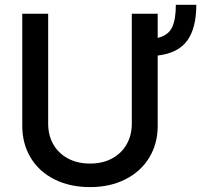

<svg xmlns="http://www.w3.org/2000/svg" viewBox="-20 -764 871 796"><path d="M633.8 -533.7V-242.2Q633.8 -168.5 598.9 -110.8Q564 -53.2 500.2 -20.8Q436.5 11.7 353.5 11.7Q269.5 11.7 205.6 -20.5Q141.6 -52.7 106.9 -110.6Q72.3 -168.5 72.3 -242.2V-707H179.7V-251Q179.7 -203.1 200.9 -165.8Q222.2 -128.4 261.5 -107.2Q300.8 -85.9 353.5 -85.9Q405.8 -85.9 444.8 -107.2Q483.9 -128.4 505.1 -165.8Q526.4 -203.1 526.4 -251V-707H633.8V-606.9Q677.2 -617.2 693.1 -649.9Q709 -682.6 709 -744.1H793.9Q793.9 -648.4 756.6 -596.2Q719.2 -543.9 633.8 -533.7Z"/></svg>

Font: Pretendard Medium
Style: Regular
Weight: 500
Designer: Base glyphs from Inter by Rasmus Andersson; Hangeul glyphs from Noto Sans CJK(Source Han Sans) by Jang Soo-young and Kan
Foundry: Kil Hyung-jin
Version: Version 1.309